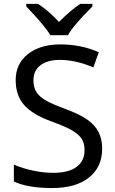

<svg xmlns="http://www.w3.org/2000/svg" viewBox="-20 -951 589 981"><path d="M502 -190.9Q502 -97.7 434.6 -43.9Q367.2 9.8 247.1 9.8Q120.1 9.8 50.8 -23.9V-109.9Q96.2 -90.3 150.1 -79.1Q204.1 -67.9 251 -67.9Q331.1 -67.9 371.6 -98.6Q412.1 -129.4 412.1 -183.1Q412.1 -218.8 397.5 -241.7Q382.8 -264.6 348.4 -284.7Q314 -304.7 244.1 -330.1Q145 -366.2 102.5 -415.3Q60.1 -464.4 60.1 -542Q60.1 -625.5 122.8 -674.8Q185.5 -724.1 288.1 -724.1Q395 -724.1 484.9 -684.1L457 -606.9Q365.2 -645 286.1 -645Q222.7 -645 186.8 -617.7Q150.9 -590.3 150.9 -541Q150.9 -505.9 164.8 -482.7Q178.7 -459.5 209.7 -440.4Q240.7 -421.4 307.1 -397Q386.7 -367.7 425.8 -340.1Q464.8 -312.5 483.4 -276.6Q502 -240.7 502 -190.9ZM114.3 -931.2H174.3Q230 -895 281.2 -838.9Q342.8 -900.4 390.1 -931.2H452.1V-918Q352.1 -817.9 327.1 -771H237.3Q208 -820.8 114.3 -918Z"/></svg>

Font: Noto Sans Historic
Style: Regular
Weight: 400
Designer: Monotype Design Team
Foundry: Monotype Imaging Inc.
Version: Version 0.71 uh